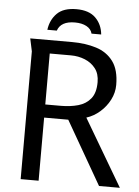

<svg xmlns="http://www.w3.org/2000/svg" viewBox="-60 -945 718 991"><g transform="rotate(5 299.5 -449.5)"><path d="M71 -728H288Q357 -728 413 -710.5Q469 -693 501.5 -649Q534 -605 534 -527Q534 -487 515 -450Q496 -413 464.5 -385.5Q433 -358 395 -346L599 0H491L303 -327H178V0H85V-662ZM178 -659V-395H258Q308 -395 348.5 -406.5Q389 -418 413 -448Q437 -478 437 -533Q437 -576 416 -603.5Q395 -631 361 -645Q327 -659 288 -659ZM155 -780Q162 -832 195.5 -865.5Q229 -899 296 -899Q361 -899 395 -865.5Q429 -832 434 -780H384Q378 -804 354 -817Q330 -830 294 -830Q221 -830 204 -780Z"/></g></svg>

Font: Rosario Light
Style: Regular
Weight: 300
Designer: Hector Gatti
Foundry: Omnibus Type
Version: Version 1.101; ttfautohint (v1.8.1.43-b0c9)